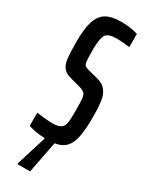

<svg xmlns="http://www.w3.org/2000/svg" viewBox="-229 -739 757 971"><g transform="rotate(30 149.5 -253.0)"><path d="M180 5 144 190H70V185L125 8Q61 4 27 -9V-85Q95 -77 116 -77Q139 -77 152 -80.5Q165 -84 175 -94Q185 -104 187.5 -124.5Q190 -145 190 -187Q190 -243 187.5 -263Q185 -283 176 -291.5Q167 -300 141 -307L82 -323Q53 -331 39.5 -350Q26 -369 22.5 -401.5Q19 -434 19 -498Q19 -574 33.5 -617Q48 -660 79.5 -678Q111 -696 164 -696Q222 -696 264 -682V-605Q225 -611 191 -611Q160 -611 144 -604.5Q128 -598 122 -584Q111 -560 111 -500Q111 -454 113 -436.5Q115 -419 121 -413Q127 -407 144 -402L203 -387Q226 -381 242 -368.5Q258 -356 269 -330Q282 -298 282 -208Q282 -133 273 -89.5Q264 -46 242 -23.5Q220 -1 180 5Z"/></g></svg>

Font: Saira Ultra Condensed SemiBold
Style: Regular
Weight: 600
Width: 1
Designer: Hector Gatti with collaboration of the Omnibus-Type team
Foundry: Omnibus-Type
Version: Version 1.001; ttfautohint (v1.8)